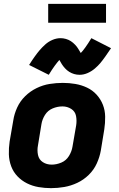

<svg xmlns="http://www.w3.org/2000/svg" viewBox="-20 -968 616 996"><path d="M245 8Q279 8 313.5 2Q348 -4 381 -19.5Q414 -35 440.5 -61Q467 -87 482 -120Q497 -153 503 -187L521 -297Q526 -330 525.5 -363Q525 -396 513.5 -425Q502 -454 481 -477Q460 -500 431.5 -513.5Q403 -527 371 -532.5Q339 -538 306 -538Q272 -538 237.5 -532.5Q203 -527 170 -511Q137 -495 110.5 -469Q84 -443 69 -410Q54 -377 49 -344L30 -234Q25 -200 26 -167.5Q27 -135 38 -105.5Q49 -76 70.5 -53.5Q92 -31 120 -17Q148 -3 180 2.5Q212 8 245 8ZM248 -114Q222 -114 202 -127Q182 -140 177 -164.5Q172 -189 177 -214L195 -324Q199 -349 213.5 -372Q228 -395 253 -405.5Q278 -416 304 -416Q329 -416 349.5 -403Q370 -390 374.5 -366Q379 -342 375 -317L356 -207Q352 -182 337.5 -158.5Q323 -135 298 -124.5Q273 -114 248 -114ZM233 -580Q250 -608 264 -627Q278 -646 288 -657Q294 -646 300.5 -635.5Q307 -625 317 -614Q327 -603 339 -595.5Q351 -588 364.5 -584Q378 -580 393 -580Q414 -580 434.5 -589Q455 -598 472 -612.5Q489 -627 501 -641.5Q513 -656 526.5 -675Q540 -694 556 -718L454 -770Q437 -742 423 -722.5Q409 -703 399 -693Q392 -704 386 -714.5Q380 -725 369.5 -736Q359 -747 347.5 -754.5Q336 -762 322 -766Q308 -770 294 -770Q273 -770 252 -761Q231 -752 214.5 -737Q198 -722 186 -708Q174 -694 160 -674.5Q146 -655 131 -631ZM230 -850H530V-948H230Z"/></svg>

Font: Iosevka Sparkle Heavy
Style: Italic
Weight: 900
Italic angle: -9°
Designer: Belleve Invis
Foundry: Belleve Invis
Version: Version 4.5.0; ttfautohint (v1.8.3)